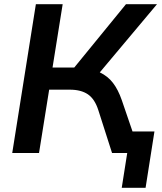

<svg xmlns="http://www.w3.org/2000/svg" viewBox="-20 -725 767 910"><path d="M38 0 150 -705H277L229 -405H332L577 -705H724L453 -382Q491 -364 515.5 -332Q540 -300 557 -251L608 -102H712L670 165H557L583 0H511L446 -203Q429 -256 396.5 -278Q364 -300 311 -300H213L165 0Z"/></svg>

Font: Mulish
Style: Bold Italic
Weight: 700
Italic angle: -9°
Designer: Vernon Adams
Foundry: Vernon Adams
Version: Version 3.603; ttfautohint (v1.8.3)